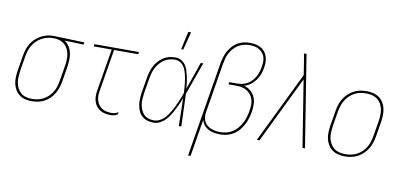

<svg xmlns="http://www.w3.org/2000/svg" viewBox="-84 -1020 3167 1512"><g transform="rotate(10 1500.0 -264.5)"><path d="M192 8Q164 8 138.5 1.5Q113 -5 93 -20.5Q73 -36 60 -58Q47 -80 41.5 -105.5Q36 -131 37.5 -158.5Q39 -186 43 -213L63 -333Q67 -358 74.5 -382Q82 -406 95.5 -428.5Q109 -451 128 -470Q147 -489 170 -501.5Q193 -514 217.5 -521Q242 -528 266 -528H281L521 -520L518 -502L365 -507Q387 -493 402 -470Q417 -447 423 -420Q429 -393 428 -364.5Q427 -336 423 -307L403 -187Q399 -162 390.5 -137Q382 -112 369 -89Q356 -66 336 -46.5Q316 -27 292 -14.5Q268 -2 242.5 3Q217 8 192 8ZM192 -10Q215 -10 238.5 -15Q262 -20 283.5 -31.5Q305 -43 323 -61Q341 -79 353.5 -100Q366 -121 372.5 -144Q379 -167 383 -190L403 -310Q407 -333 408 -356Q409 -379 406 -400.5Q403 -422 394 -442Q385 -462 370 -477Q355 -492 335 -500Q315 -508 292 -510H266Q244 -510 221.5 -503.5Q199 -497 178 -485Q157 -473 140 -455.5Q123 -438 111 -417.5Q99 -397 92.5 -375Q86 -353 82 -330L62 -210Q59 -186 57.5 -161.5Q56 -137 60.5 -114Q65 -91 75.5 -71Q86 -51 103.5 -36.5Q121 -22 144 -16Q167 -10 192 -10Z M827 8Q804 8 782 4Q760 0 741 -11Q722 -22 709 -39Q696 -56 689.5 -77Q683 -98 683 -120.5Q683 -143 687 -166L743 -502H599L602 -520H958L955 -502H762L706 -164Q702 -143 702.5 -123Q703 -103 709 -84.5Q715 -66 726.5 -51Q738 -36 754.5 -26.5Q771 -17 790 -13.5Q809 -10 830 -10Q843 -10 856.5 -14Q870 -18 882 -26L879 -8Q867 0 853.5 4Q840 8 827 8Z M1167 8Q1141 8 1116.5 0.5Q1092 -7 1074 -23Q1056 -39 1046 -62Q1036 -85 1032 -110Q1028 -135 1029.5 -161Q1031 -187 1035 -213L1055 -333Q1059 -357 1066 -381Q1073 -405 1085 -427.5Q1097 -450 1114.5 -469.5Q1132 -489 1154 -503Q1176 -517 1200.5 -522.5Q1225 -528 1249 -528Q1274 -528 1295 -516Q1316 -504 1329.5 -485Q1343 -466 1350 -443.5Q1357 -421 1362 -397Q1367 -373 1370.5 -349Q1374 -325 1375 -300Q1395 -355 1414 -410Q1433 -465 1452 -520H1472Q1448 -455 1425.5 -390Q1403 -325 1379 -260Q1382 -195 1383.5 -130Q1385 -65 1388 0H1368Q1367 -55 1366 -110.5Q1365 -166 1363 -222Q1354 -197 1343 -173Q1332 -149 1320 -125.5Q1308 -102 1293.5 -79Q1279 -56 1260.5 -36.5Q1242 -17 1217 -4.5Q1192 8 1167 8ZM1167 -10Q1187 -10 1207 -19Q1227 -28 1243 -42.5Q1259 -57 1271.5 -74.5Q1284 -92 1294.5 -110.5Q1305 -129 1314 -148Q1323 -167 1331.5 -186Q1340 -205 1347.5 -224.5Q1355 -244 1362 -263Q1361 -282 1360 -301Q1359 -320 1356.5 -339Q1354 -358 1351 -376.5Q1348 -395 1343.5 -413Q1339 -431 1332 -448Q1325 -465 1313.5 -479Q1302 -493 1285.5 -501.5Q1269 -510 1249 -510Q1227 -510 1204.5 -504.5Q1182 -499 1162.5 -486Q1143 -473 1127.5 -455Q1112 -437 1101 -416.5Q1090 -396 1084 -374Q1078 -352 1074 -330L1054 -210Q1051 -187 1049 -163.5Q1047 -140 1050.5 -118Q1054 -96 1062.5 -75.5Q1071 -55 1086 -39.5Q1101 -24 1122.5 -17Q1144 -10 1167 -10ZM1281 -600 1313 -744H1335L1298 -600Z M1480 215 1606 -548Q1611 -573 1618.5 -597Q1626 -621 1638 -643.5Q1650 -666 1668 -685.5Q1686 -705 1708.5 -718.5Q1731 -732 1756 -737.5Q1781 -743 1806 -743Q1829 -743 1851 -739Q1873 -735 1892.5 -724.5Q1912 -714 1925.5 -697.5Q1939 -681 1946 -660Q1953 -639 1953.5 -616Q1954 -593 1950 -570Q1946 -543 1936.5 -517Q1927 -491 1910 -468Q1893 -445 1870 -427.5Q1847 -410 1820 -402Q1849 -394 1871.5 -375.5Q1894 -357 1906 -330.5Q1918 -304 1919 -273Q1920 -242 1915 -211Q1910 -184 1902 -157.5Q1894 -131 1881 -106Q1868 -81 1849.5 -59Q1831 -37 1807 -21.5Q1783 -6 1755.5 1Q1728 8 1702 8Q1676 8 1652 4Q1628 0 1606.5 -11Q1585 -22 1570 -40.5Q1555 -59 1549 -82L1500 215ZM1698 -10Q1723 -10 1748.5 -16.5Q1774 -23 1796 -37.5Q1818 -52 1835.5 -73Q1853 -94 1865 -117Q1877 -140 1884 -164.5Q1891 -189 1895 -214Q1899 -237 1900 -260Q1901 -283 1895 -304Q1889 -325 1875.5 -342.5Q1862 -360 1844 -371.5Q1826 -383 1804 -387.5Q1782 -392 1759 -392H1696L1699 -410H1762Q1782 -410 1803 -414.5Q1824 -419 1843 -429.5Q1862 -440 1877.5 -456.5Q1893 -473 1903.5 -492Q1914 -511 1920.5 -531.5Q1927 -552 1930 -572Q1934 -593 1934.5 -613Q1935 -633 1929 -651.5Q1923 -670 1910.5 -684.5Q1898 -699 1882 -708.5Q1866 -718 1846 -721.5Q1826 -725 1806 -725Q1784 -725 1761 -719.5Q1738 -714 1717.5 -701.5Q1697 -689 1681 -671Q1665 -653 1653.5 -632.5Q1642 -612 1636 -589.5Q1630 -567 1626 -545L1561 -151Q1557 -131 1558.5 -110.5Q1560 -90 1567.5 -73Q1575 -56 1589.5 -43.5Q1604 -31 1621.5 -23.5Q1639 -16 1658.5 -13Q1678 -10 1698 -10Z M2013 0H1992L2267 -566L2251 -668Q2248 -685 2245.5 -701.5Q2243 -718 2239 -735H2260L2270 -671L2283 -590L2377 0H2357L2272 -533Z M2695 8Q2668 8 2642 1.5Q2616 -5 2595.5 -20Q2575 -35 2561.5 -57Q2548 -79 2542 -105Q2536 -131 2537.5 -158.5Q2539 -186 2543 -213L2563 -333Q2567 -359 2575 -384Q2583 -409 2597.5 -432Q2612 -455 2632 -474Q2652 -493 2676 -505.5Q2700 -518 2726 -523Q2752 -528 2778 -528Q2805 -528 2831.5 -521.5Q2858 -515 2878.5 -500Q2899 -485 2912.5 -463Q2926 -441 2931.5 -415Q2937 -389 2936 -361.5Q2935 -334 2931 -307L2911 -187Q2906 -161 2898 -136Q2890 -111 2875.5 -88Q2861 -65 2841 -46Q2821 -27 2797 -14.5Q2773 -2 2747 3Q2721 8 2695 8ZM2696 -10Q2719 -10 2743 -14.5Q2767 -19 2789 -30.5Q2811 -42 2829.5 -60Q2848 -78 2860.5 -99Q2873 -120 2880 -143.5Q2887 -167 2891 -190L2911 -310Q2915 -334 2916 -358.5Q2917 -383 2912.5 -406.5Q2908 -430 2896.5 -450Q2885 -470 2867 -484Q2849 -498 2825.5 -504Q2802 -510 2777 -510Q2754 -510 2730.5 -505.5Q2707 -501 2685 -489.5Q2663 -478 2644.5 -460Q2626 -442 2613.5 -421Q2601 -400 2593.5 -376.5Q2586 -353 2582 -330L2562 -210Q2559 -186 2557.5 -161.5Q2556 -137 2561 -113.5Q2566 -90 2577.5 -70Q2589 -50 2606.5 -36Q2624 -22 2647.5 -16Q2671 -10 2696 -10Z"/></g></svg>

Font: Iosevka Thin Oblique
Style: Regular
Weight: 100
Italic angle: -9°
Monospace: yes
Designer: Belleve Invis
Foundry: Belleve Invis
Version: Version 32.5.0; ttfautohint (v1.8.4)